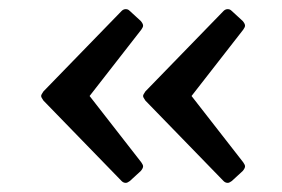

<svg xmlns="http://www.w3.org/2000/svg" viewBox="-20 -490 617 420"><path d="M70 -280Q70 -283 75 -290L246 -466Q250 -470 255 -470Q258 -470 260 -469Q262 -468 264 -466L288 -444Q293 -438 293 -434Q293 -432 292 -430Q291 -428 289 -425L176 -280L289 -135Q291 -132 292 -130Q293 -128 293 -126Q293 -122 288 -116L264 -94Q262 -93 260 -91.5Q258 -90 255 -90Q250 -90 246 -94L75 -270Q70 -277 70 -280ZM293 -280Q293 -283 298 -290L469 -466Q473 -470 478 -470Q481 -470 483 -469Q485 -468 487 -466L511 -444Q516 -438 516 -434Q516 -432 515 -430Q514 -428 512 -425L399 -280L512 -135Q514 -132 515 -130Q516 -128 516 -126Q516 -122 511 -116L487 -94Q485 -93 483 -91.5Q481 -90 478 -90Q473 -90 469 -94L298 -270Q293 -277 293 -280Z"/></svg>

Font: Young Serif
Style: Regular
Weight: 400
Designer: Bastien Sozeau
Foundry: NBR — Bastien Sozeau
Version: Version 3.004; ttfautohint (v1.8.4.7-5d5b);gftools[0.9.33]